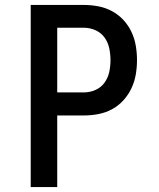

<svg xmlns="http://www.w3.org/2000/svg" viewBox="-20 -755 640 775"><path d="M104 0V-735H319Q348 -735 377 -729.5Q406 -724 432 -710Q458 -696 478 -674.5Q498 -653 510.5 -626.5Q523 -600 528 -571Q533 -542 533 -512Q533 -483 528 -454Q523 -425 510.5 -398.5Q498 -372 478 -350Q458 -328 432 -314Q406 -300 377 -294.5Q348 -289 319 -289H211V0ZM319 -382Q343 -382 365.5 -392Q388 -402 402 -421.5Q416 -441 421 -464.5Q426 -488 426 -512Q426 -536 421 -560Q416 -584 402 -603.5Q388 -623 365.5 -633Q343 -643 319 -643H211V-382Z"/></svg>

Font: Iosevka Curly SmBdEx
Style: Regular
Weight: 600
Width: 7
Monospace: yes
Designer: Belleve Invis
Foundry: Belleve Invis
Version: Version 11.1.0; ttfautohint (v1.8.3)